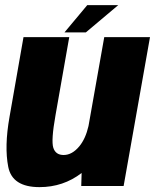

<svg xmlns="http://www.w3.org/2000/svg" viewBox="-20 -744 620 768"><path d="M305 0 306.5 -52Q233 4.5 138 4.5Q29 4.5 13 -76.5Q-3 -157.5 18 -276L74 -595.5H257L202 -283Q184 -182 193.2 -153Q202.5 -124 234.5 -124Q268.5 -124 297.5 -159Q322.5 -189.5 334 -240L397 -595.5H580L474.5 0ZM238 -614.5 329 -723.5H453L323.5 -614.5Z"/></svg>

Font: Anybody ExtraBold
Style: Italic
Weight: 800
Italic angle: -10°
Designer: Tyler Finck
Foundry: Etcetera Type Company
Version: Version 1.010; ttfautohint (v1.8.3) -l 8 -r 50 -G 200 -x 14 